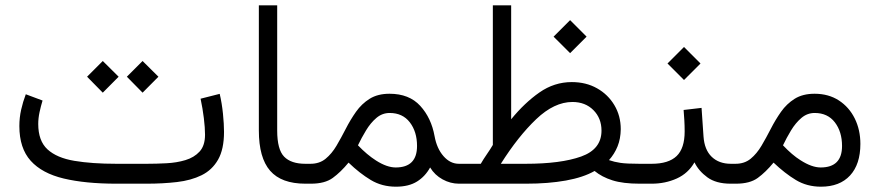

<svg xmlns="http://www.w3.org/2000/svg" viewBox="-20 -685 3280 716"><path d="M527.3 0H414.1Q298.3 0 217.5 -19.3Q136.7 -38.6 94.5 -85.4Q52.2 -132.3 52.2 -214.8Q52.2 -246.1 58.8 -275.6Q65.4 -305.2 76.2 -333.5L138.7 -310.1Q132.3 -289.1 127.4 -266.4Q122.6 -243.7 122.6 -222.7Q122.6 -159.7 157.2 -127.9Q191.9 -96.2 257.3 -85.2Q322.8 -74.2 414.1 -74.2H527.8Q563 -74.2 600.8 -76.2Q638.7 -78.1 671.4 -87.9Q704.1 -97.7 724.4 -119.9Q744.6 -142.1 744.6 -182.6Q744.6 -208.5 740.2 -244.4Q735.8 -280.3 728 -316.9L799.3 -335Q807.6 -299.8 811.5 -260.7Q815.4 -221.7 815.4 -193.4Q815.4 -128.4 793.2 -89.6Q771 -50.8 731.7 -31.5Q692.4 -12.2 639.9 -6.1Q587.4 0 527.3 0ZM511.7 -457.5 570.8 -398.9 511.7 -339.4 453.1 -398.9ZM363.3 -457.5 422.4 -398.9 363.3 -339.4 304.7 -398.9Z M945.3 -665H1013.7V-198.2Q1013.7 -127.4 1039.6 -100.8Q1065.4 -74.2 1118.7 -74.2H1135.3V0H1118.7Q1029.3 0 987.3 -48.3Q945.3 -96.7 945.3 -198.2Z M1139.6 0H1115.7V-74.2H1137.7Q1171.4 -74.2 1194.3 -93Q1217.3 -111.8 1234.9 -141.6Q1252.4 -171.4 1269.5 -204.8Q1286.6 -238.3 1307.6 -268.1Q1328.6 -297.9 1358.6 -316.7Q1388.7 -335.4 1432.6 -335.4Q1505.9 -335.4 1547.1 -290.3Q1588.4 -245.1 1600.6 -177.2Q1608.9 -131.3 1633.8 -102.8Q1658.7 -74.2 1691.4 -74.2H1708.5V0H1691.4Q1659.7 0 1630.4 -16.1Q1601.1 -32.2 1584 -60.5Q1565.9 -27.3 1535.2 -8.1Q1504.4 11.2 1456.5 11.2Q1404.3 11.2 1362.8 -13.7Q1321.3 -38.6 1279.8 -78.6Q1250.5 -43 1220.9 -21.5Q1191.4 0 1139.6 0ZM1433.1 -263.7Q1405.3 -263.7 1383.5 -245.1Q1361.8 -226.6 1345 -198.7Q1328.1 -170.9 1314.9 -143.1Q1348.6 -107.9 1382.3 -86.4Q1422.9 -60.5 1455.6 -60.5Q1535.2 -60.5 1535.2 -140.6Q1535.2 -193.8 1508.3 -228.8Q1481.4 -263.7 1433.1 -263.7Z M2106 -609.9 2167.5 -548.3 2106 -486.8 2044.4 -548.3ZM2112.3 -378.9Q2165.5 -378.9 2206.5 -355.7Q2247.6 -332.5 2271.2 -292.7Q2294.9 -252.9 2294.9 -203.1Q2294.4 -167.5 2283 -139.2Q2271.5 -110.8 2251 -87.9Q2270.5 -81.1 2293.9 -77.6Q2317.4 -74.2 2364.7 -74.2H2383.3V0H2365.2Q2303.2 0 2263.9 -12.5Q2224.6 -24.9 2197.3 -47.4Q2155.3 -23.4 2090.1 -11.7Q2024.9 0 1941.9 0H1689V-74.2H1772.9Q1782.7 -91.3 1795.4 -109.6Q1808.1 -127.9 1817.9 -144.5V-665H1886.2V-240.2Q1936 -301.3 1991.5 -340.1Q2046.9 -378.9 2112.3 -378.9ZM2114.7 -304.7Q2046.9 -304.7 1979.5 -240.5Q1912.1 -176.3 1847.7 -74.2H1939.9Q2071.3 -74.2 2147.2 -101.3Q2223.1 -128.4 2223.1 -197.8Q2223.1 -244.1 2192.9 -274.4Q2162.6 -304.7 2114.7 -304.7Z M2529.3 -274.9 2596.2 -282.7 2603.5 -176.3Q2606.9 -126.5 2634 -100.3Q2661.1 -74.2 2705.6 -74.2H2720.2V0H2704.6Q2650.4 0 2617.9 -23.7Q2585.4 -47.4 2569.8 -79.6Q2546.4 -38.6 2503.7 -19.3Q2460.9 0 2410.2 0H2363.8V-74.2H2410.2Q2473.1 -74.2 2503.2 -103Q2533.2 -131.8 2533.2 -194.8Q2533.2 -216.8 2532 -236.6Q2530.8 -256.3 2529.3 -274.9ZM2530.8 -509.8 2592.3 -448.2 2530.8 -386.7 2469.2 -448.2Z M3041.5 11.2Q2989.3 11.2 2948 -13.7Q2906.7 -38.6 2864.7 -78.6Q2835.4 -43 2805.9 -21.5Q2776.4 0 2724.6 0H2700.7V-74.2H2722.7Q2756.3 -74.2 2779.3 -93Q2802.2 -111.8 2819.8 -141.6Q2837.4 -171.4 2854.5 -204.8Q2871.6 -238.3 2892.6 -268.1Q2913.6 -297.9 2943.6 -316.7Q2973.6 -335.4 3017.6 -335.4Q3069.8 -335.4 3108.2 -310.5Q3146.5 -285.6 3167.5 -243.2Q3188.5 -200.7 3188.5 -148.4Q3188.5 -72.3 3149.9 -30.5Q3111.3 11.2 3041.5 11.2ZM3018.1 -263.7Q2990.2 -263.7 2968.5 -245.1Q2946.8 -226.6 2929.9 -198.7Q2913.1 -170.9 2899.9 -143.1Q2934.1 -106.9 2965.3 -87.4Q3007.3 -60.5 3040.5 -60.5Q3120.1 -60.5 3120.1 -140.6Q3120.1 -193.8 3093.3 -228.8Q3066.4 -263.7 3018.1 -263.7Z"/></svg>

Font: Vazirmatn UI FD Light
Style: Regular
Weight: 300
Designer: Saber Rastikerdar
Foundry: Saber Rastikerdar
Version: Version 33.003